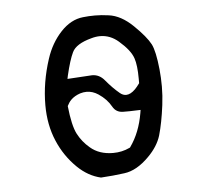

<svg xmlns="http://www.w3.org/2000/svg" viewBox="-41 -513 581 544"><g transform="rotate(-5 250.0 -240.5)"><path d="M416 -200.7Q419.4 -227.5 419.4 -252.9Q419.4 -278.3 417 -302.2Q411.6 -354.5 401.4 -374.5Q389.6 -397 355.7 -429.9Q321.8 -462.9 286.6 -467.3Q266.1 -470.2 248 -470.2Q230 -470.2 213.9 -468.3Q179.2 -464.8 150.4 -434.1Q121.6 -403.3 107.4 -359.4Q85.9 -293.9 85.9 -229Q85.9 -172.9 105.5 -127Q124.5 -82 159.2 -48.3Q189 -19.5 225.1 -11.2Q259.8 -13.2 292 -17.6Q327.6 -22 362.8 -57.6Q390.1 -85 399.4 -115.2Q409.7 -150.9 416 -200.7ZM265.6 -77.6Q226.1 -77.6 200.7 -99.6Q179.7 -117.2 167.2 -141.1Q154.8 -165 148.9 -221.2Q153.8 -231.4 160.6 -238.3Q170.9 -248.5 187 -253.9Q196.3 -256.8 205.6 -256.8Q222.7 -256.8 238.8 -246.1Q262.2 -230.5 274.4 -208.5Q283.7 -191.9 303.2 -191.4Q311 -191.4 322 -191.4Q333 -191.4 353.5 -192.4L352.1 -183.6Q342.8 -128.9 315.4 -90.3L314.5 -88.9L312.5 -87.9Q291 -77.6 265.6 -77.6ZM316.4 -238.3Q307.6 -238.3 299.3 -245.1Q279.8 -261.2 260.7 -284.2Q246.1 -302.2 225.1 -302.2Q223.1 -302.2 154.8 -297.9L156.7 -307.1Q167 -351.1 177.2 -372.1Q188 -395 231.9 -406.7Q245.1 -410.6 257.3 -410.6Q286.1 -410.6 309.6 -390.1Q341.3 -362.8 349.1 -339.4Q356 -319.3 356 -280.8Q356 -275.9 356 -268.1Q348.1 -257.3 342.8 -252Q329.1 -238.3 316.4 -238.3Z"/></g></svg>

Font: Bakudai
Style: ExtraLight
Weight: 200
Version: Version 1.48